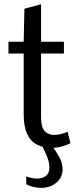

<svg xmlns="http://www.w3.org/2000/svg" viewBox="-20 -699 368 918"><path d="M228 7.8Q186.5 7.8 156.2 -7.8Q126 -23.4 109.6 -58.8Q93.3 -94.2 93.3 -153.3V-442.9H20.5V-499.5H93.3L96.7 -657.2L176.3 -678.7V-499.5H285.6V-442.9H176.3V-139.2Q176.3 -91.8 192.9 -73Q209.5 -54.2 238.8 -53.7Q254.4 -53.7 270.8 -57.9Q287.1 -62 303.2 -68.8L316.9 -14.6Q299.8 -5.4 275.9 1.2Q252 7.8 228 7.8ZM175.8 199.2Q140.1 199.2 105.5 182.1V144.5Q133.3 154.8 157.7 154.8Q183.6 154.8 200 141.8Q216.3 128.9 216.3 101.1Q216.3 87.4 211.7 69.8Q207 52.2 196.8 30.8L182.1 0H231L255.4 38.1Q268.1 57.6 273.7 75.7Q279.3 93.8 279.3 109.9Q279.3 149.9 249.3 174.6Q219.2 199.2 175.8 199.2Z"/></svg>

Font: Pontano Sans
Style: Regular
Weight: 400
Designer: Vernon Adams
Foundry: Vernon Adams
Version: Version 2.001